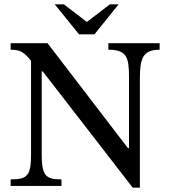

<svg xmlns="http://www.w3.org/2000/svg" viewBox="-20 -856 782 884"><path d="M624 8V-493C624 -588 638 -627 715 -627V-657H479V-627C565 -627 574 -591 574 -498V-174H569L199 -657H29V-627C71 -627 90 -618 123 -576V-149C123 -48 108 -30 29 -30V0H263V-30C188 -30 172 -49 172 -149V-527H177L591 8ZM415 -698 526 -836H486L380 -755L274 -836H232L344 -698Z"/></svg>

Font: STIX Two Text
Style: Regular
Weight: 400
Designer: Ross Mills, John Hudson & Paul Hanslow, Tiro Typeworks Ltd; with prior portions MicroPress Inc., and Coen Hoffman.
Foundry: Tiro Typeworks Ltd
Version: Version 2.13 b171